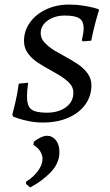

<svg xmlns="http://www.w3.org/2000/svg" viewBox="-20 -527 480 840"><path d="M37 -17 34 -26Q37 -37 46.5 -76Q56 -115 62 -161L103 -165Q98 -127 98 -106Q98 -63 117 -48.5Q136 -34 185 -34Q236 -34 268.5 -58Q301 -82 301 -121Q301 -148 279 -168.5Q257 -189 215 -212Q168 -238 144.5 -253.5Q121 -269 103 -292.5Q85 -316 85 -348Q85 -392 111 -428.5Q137 -465 182 -486Q227 -507 283 -507Q315 -507 343 -502.5Q371 -498 388.5 -493.5Q406 -489 411 -487L413 -482Q409 -471 398.5 -432.5Q388 -394 379 -349L343 -346L338 -350Q339 -355 342.5 -372.5Q346 -390 346 -403Q346 -434 327.5 -446.5Q309 -459 264 -459Q219 -459 188.5 -437Q158 -415 158 -382Q158 -360 173.5 -342.5Q189 -325 218 -306Q230 -299 240.5 -293.5Q251 -288 259 -283Q299 -261 322.5 -245Q346 -229 363 -206Q380 -183 380 -154Q380 -107 353.5 -70Q327 -33 279 -12Q231 9 169 9Q135 9 106 3Q77 -3 59 -9Q41 -15 37 -17ZM186 67Q209 67 224.5 86.5Q240 106 240 138Q240 187 202 226.5Q164 266 112 293L94 278V268Q125 249 145.5 221.5Q166 194 166 169Q166 150 155 133.5Q144 117 126 107L128 93Q162 67 186 67Z"/></svg>

Font: Alegreya SC
Style: Italic
Weight: 400
Italic angle: -7°
Designer: Juan Pablo del Peral
Foundry: Huerta Tipografica
Version: Version 2.007; ttfautohint (v1.6)